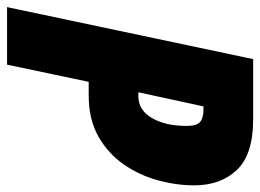

<svg xmlns="http://www.w3.org/2000/svg" viewBox="-124 -636 754 557"><g transform="rotate(90 253.5 -357.0)"><path d="M-4.9 0 146 -713.9H320.8Q422.9 -713.9 467.5 -666.7Q512.2 -619.6 512.2 -543Q512.2 -491.7 497.6 -437.7Q482.9 -383.8 451.4 -338.4Q419.9 -293 370.4 -264.9Q320.8 -236.8 251 -236.8H211.9L162.1 0ZM242.2 -380.9H253.9Q293.9 -380.9 316.9 -420.2Q339.8 -459.5 339.8 -521Q339.8 -550.3 328.1 -560.1Q316.4 -569.8 292 -569.8H283.2Z"/></g></svg>

Font: Open Sans Condensed ExtraBold
Style: Italic
Weight: 800
Width: 3
Italic angle: -12°
Designer: Monotype Design Team
Foundry: Monotype Imaging Inc.
Version: Version 3.003; ttfautohint (v1.8.4)